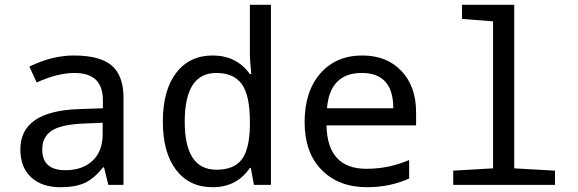

<svg xmlns="http://www.w3.org/2000/svg" viewBox="-20 -780 2440 810"><path d="M437 0 418.9 -74.2H415Q377.4 -26.9 337.9 -8.5Q298.3 9.8 235.8 9.8Q156.2 9.8 111.1 -32.2Q65.9 -74.2 65.9 -149.9Q65.9 -312 314.9 -319.8L414.1 -323.2V-356.9Q414.1 -472.2 294.9 -472.2Q223.1 -472.2 134.8 -432.1L104 -499Q199.7 -545.9 291 -545.9Q401.9 -545.9 451.4 -503.4Q501 -460.9 501 -367.2V0ZM413.1 -262.2 334 -258.8Q238.3 -254.9 198.2 -228.8Q158.2 -202.6 158.2 -148.9Q158.2 -62 255.9 -62Q327.6 -62 370.4 -101.8Q413.1 -141.6 413.1 -213.9Z M1038.1 -71.8H1034.2Q979 9.8 877 9.8Q778.8 9.8 722.9 -63.2Q667 -136.2 667 -267.1Q667 -398.9 723.1 -472.4Q779.3 -545.9 877 -545.9Q977.5 -545.9 1034.2 -467.8H1040Q1034.2 -530.8 1034.2 -546.9V-759.8H1123V0H1051.3ZM1034.2 -247.1V-267.1Q1034.2 -377.9 1000.2 -425Q966.3 -472.2 892.1 -472.2Q759.3 -472.2 759.3 -266.1Q759.3 -64 893.1 -64Q967.3 -64 999.8 -107.2Q1032.2 -150.4 1034.2 -247.1Z M1735.4 -251H1357.4Q1361.3 -67.9 1525.4 -67.9Q1620.6 -67.9 1706.1 -105V-26.9Q1625 9.8 1528.3 9.8Q1408.7 9.8 1336.9 -63.2Q1265.1 -136.2 1265.1 -264.2Q1265.1 -394 1331.3 -470Q1397.5 -545.9 1508.3 -545.9Q1611.8 -545.9 1673.6 -480.5Q1735.4 -415 1735.4 -306.2ZM1359.4 -323.2H1639.2Q1639.2 -472.2 1506.3 -472.2Q1372.1 -472.2 1359.4 -323.2Z M2060.1 -689.9 1929.2 -700.2V-759.8H2149.4V-69.8L2321.3 -60.1V0H1892.1V-60.1L2060.1 -69.8Z"/></svg>

Font: Droid Sans Mono
Style: Regular
Weight: 400
Monospace: yes
Version: Version 1.00 build 112